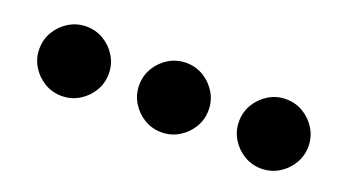

<svg xmlns="http://www.w3.org/2000/svg" viewBox="-37 -741 1274 723"><g transform="rotate(20 600.0 -380.0)"><path d="M80 -380Q80 -342 99 -310.5Q118 -279 149.5 -260Q181 -241 219 -241Q257 -241 288.5 -260Q320 -279 339 -310.5Q358 -342 358 -380Q358 -418 339 -449.5Q320 -481 288.5 -500Q257 -519 219 -519Q181 -519 149.5 -500Q118 -481 99 -449.5Q80 -418 80 -380Z M480 -380Q480 -342 499 -310.5Q518 -279 549.5 -260Q581 -241 619 -241Q657 -241 688.5 -260Q720 -279 739 -310.5Q758 -342 758 -380Q758 -418 739 -449.5Q720 -481 688.5 -500Q657 -519 619 -519Q581 -519 549.5 -500Q518 -481 499 -449.5Q480 -418 480 -380Z M880 -380Q880 -342 899 -310.5Q918 -279 949.5 -260Q981 -241 1019 -241Q1057 -241 1088.5 -260Q1120 -279 1139 -310.5Q1158 -342 1158 -380Q1158 -418 1139 -449.5Q1120 -481 1088.5 -500Q1057 -519 1019 -519Q981 -519 949.5 -500Q918 -481 899 -449.5Q880 -418 880 -380Z"/></g></svg>

Font: text-security-disc
Style: Regular
Weight: 400
Monospace: yes
Foundry: Oskari Noppa
Version: Version 3.000;hotconv 1.0.118;makeotfexe 2.5.65603